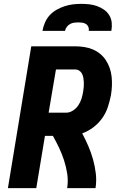

<svg xmlns="http://www.w3.org/2000/svg" viewBox="-20 -975 640 995"><path d="M21 0 142 -735H369Q393 -735 416 -731.5Q439 -728 460.5 -719Q482 -710 499 -696Q516 -682 528.5 -663Q541 -644 548.5 -622.5Q556 -601 558.5 -577.5Q561 -554 560 -530Q559 -506 555 -482Q549 -451 539 -420.5Q529 -390 510 -363Q491 -336 464 -315.5Q437 -295 406 -284Q423 -252 437.5 -218.5Q452 -185 462 -149.5Q472 -114 476.5 -76Q481 -38 475 0H328Q334 -37 328.5 -73.5Q323 -110 312 -144Q301 -178 286 -209.5Q271 -241 254 -271H213L168 0ZM232 -391H322Q341 -391 358 -402Q375 -413 386 -429.5Q397 -446 402.5 -464Q408 -482 411 -501Q413 -512 414 -524Q415 -536 414.5 -548Q414 -560 412 -571.5Q410 -583 405 -593Q400 -603 390.5 -609Q381 -615 369 -615H270ZM200 -815Q204 -837 213 -858Q222 -879 237.5 -896Q253 -913 273.5 -924.5Q294 -936 315.5 -943Q337 -950 358.5 -952.5Q380 -955 402 -955Q423 -955 444 -952.5Q465 -950 484 -943Q503 -936 519.5 -924.5Q536 -913 546.5 -895.5Q557 -878 559 -857Q561 -836 557 -815H440Q442 -826 438 -835.5Q434 -845 425.5 -850.5Q417 -856 406.5 -857.5Q396 -859 386 -859Q375 -859 364 -857.5Q353 -856 343 -850.5Q333 -845 326 -835.5Q319 -826 317 -815Z"/></svg>

Font: Iosevka Curly HvExObl
Style: Regular
Weight: 900
Width: 7
Italic angle: -9°
Monospace: yes
Designer: Belleve Invis
Foundry: Belleve Invis
Version: Version 11.1.0; ttfautohint (v1.8.3)